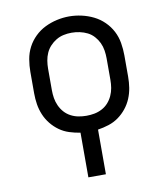

<svg xmlns="http://www.w3.org/2000/svg" viewBox="-83 -601 767 885"><g transform="rotate(-10 300.0 -158.0)"><path d="M259 215V6Q233 2 208 -6Q183 -14 162 -29Q141 -44 124.5 -64.5Q108 -85 98 -109Q88 -133 84 -158.5Q80 -184 80 -210V-310Q80 -339 85 -368.5Q90 -398 103.5 -424Q117 -450 138.5 -471Q160 -492 186.5 -505Q213 -518 242 -524.5Q271 -531 300 -531Q329 -531 358 -524.5Q387 -518 413.5 -505Q440 -492 461.5 -471Q483 -450 496.5 -424Q510 -398 515 -368.5Q520 -339 520 -310V-210Q520 -184 516 -158.5Q512 -133 502 -109Q492 -85 475.5 -64.5Q459 -44 438 -29Q417 -14 392 -6Q367 2 341 6V215ZM300 -66Q319 -66 337.5 -69.5Q356 -73 373 -82Q390 -91 402.5 -105Q415 -119 423 -136.5Q431 -154 434 -172.5Q437 -191 437 -210V-310Q437 -329 434 -348Q431 -367 423 -384Q415 -401 402 -415.5Q389 -430 372 -438.5Q355 -447 336 -451Q317 -455 298 -455Q279 -455 260.5 -451Q242 -447 226 -437.5Q210 -428 197 -414Q184 -400 176.5 -383Q169 -366 166 -347.5Q163 -329 163 -310V-210Q163 -191 166 -172.5Q169 -154 177 -136.5Q185 -119 197.5 -105Q210 -91 227 -82Q244 -73 262.5 -69.5Q281 -66 300 -66Z"/></g></svg>

Font: Bmono
Style: Regular
Weight: 400
Monospace: yes
Designer: Belleve Invis
Foundry: Belleve Invis
Version: Version 11.2.2; ttfautohint (v1.8.2)